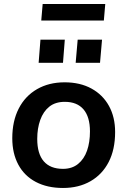

<svg xmlns="http://www.w3.org/2000/svg" viewBox="-20 -927 632 954"><path d="M293 7Q215 7 158 -23Q101 -53 71 -109Q41 -165 41 -240Q41 -325 73 -387.5Q105 -450 164 -484Q223 -518 301 -518Q378 -518 434.5 -487Q491 -456 521.5 -400.5Q552 -345 552 -271Q552 -184 520 -122Q488 -60 429.5 -26.5Q371 7 293 7ZM293 -88Q338 -88 368 -112.5Q398 -137 412.5 -178.5Q427 -220 427 -274Q427 -346 395 -383.5Q363 -421 302 -421Q255 -421 225 -397Q195 -373 180 -331Q165 -289 165 -237Q165 -163 197.5 -125.5Q230 -88 293 -88ZM366 -730H487L477 -615H356ZM181 -730H302L293 -615H172ZM185 -825 192 -907H503L496 -825Z"/></svg>

Font: Muli
Style: Bold Italic
Weight: 700
Italic angle: -4.541°
Designer: Vernon Adams
Foundry: Vernon Adams
Version: Version 2.100; ttfautohint (v1.8.1.43-b0c9)